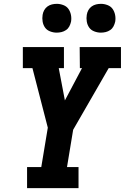

<svg xmlns="http://www.w3.org/2000/svg" viewBox="-20 -980 650 1000"><path d="M389 0H121V-110H195L229 -315L149 -625H99V-735H313V-625H286L318 -457L407 -625H396L395 -735H610V-625H546L361 -304L329 -110H389ZM505 -810Q488 -810 471 -816.5Q454 -823 444.5 -836.5Q435 -850 432 -867.5Q429 -885 432 -903Q434 -916 440.5 -927.5Q447 -939 457.5 -946.5Q468 -954 480.5 -957Q493 -960 506 -960Q523 -960 540 -953.5Q557 -947 566.5 -933.5Q576 -920 579.5 -902.5Q583 -885 580 -867Q577 -854 571 -842.5Q565 -831 554 -823.5Q543 -816 530.5 -813Q518 -810 505 -810ZM275 -810Q258 -810 241 -816.5Q224 -823 214.5 -836.5Q205 -850 202 -867.5Q199 -885 202 -903Q204 -916 210.5 -927.5Q217 -939 227.5 -946.5Q238 -954 250.5 -957Q263 -960 276 -960Q293 -960 310 -953.5Q327 -947 336.5 -933.5Q346 -920 349.5 -902.5Q353 -885 350 -867Q347 -854 341 -842.5Q335 -831 324 -823.5Q313 -816 300.5 -813Q288 -810 275 -810Z"/></svg>

Font: Iosevka HT Extrabold Extended
Style: Italic
Weight: 800
Width: 7
Italic angle: -9°
Monospace: yes
Designer: Belleve Invis
Foundry: Belleve Invis
Version: Version 32.3.0; ttfautohint (v1.8.4)